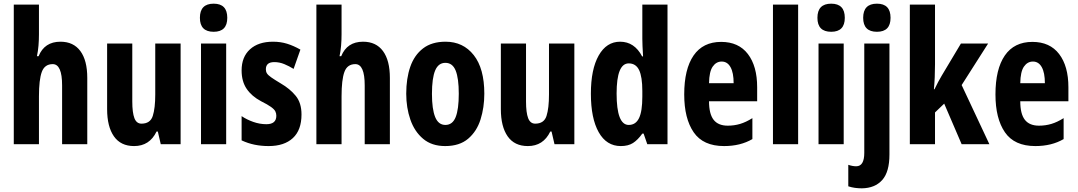

<svg xmlns="http://www.w3.org/2000/svg" viewBox="-20 -785 5866 1045"><path d="M192 -598Q192 -567 189.5 -537Q187 -507 181 -479H190Q222 -558 309 -558Q380 -558 417.5 -507Q455 -456 455 -361V0H318V-320Q318 -436 267 -436Q223 -436 207.5 -393.5Q192 -351 192 -261V0H55V-760H192Z M963 -548V0H855L839 -69H832Q794 10 710 10Q637 10 600 -43Q563 -96 563 -191V-548H700V-233Q700 -172 711.5 -142Q723 -112 750 -112Q798 -112 811.5 -154Q825 -196 825 -271V-548Z M1143 -765Q1217 -765 1217 -688Q1217 -612 1143 -612Q1068 -612 1068 -688Q1068 -765 1143 -765ZM1211 -548V0H1074V-548Z M1621 -162Q1621 -77 1574 -33.5Q1527 10 1442 10Q1402 10 1365.5 2.5Q1329 -5 1295 -21V-153Q1323 -134 1358.5 -121.5Q1394 -109 1430 -109Q1484 -109 1484 -155Q1484 -168 1478.5 -179Q1473 -190 1455 -203Q1437 -216 1401 -234Q1350 -261 1322.5 -301.5Q1295 -342 1295 -402Q1295 -475 1340.5 -516.5Q1386 -558 1466 -558Q1507 -558 1542.5 -547Q1578 -536 1615 -515L1578 -410Q1554 -425 1527.5 -436Q1501 -447 1473 -447Q1427 -447 1427 -408Q1427 -395 1433 -385.5Q1439 -376 1456 -364Q1473 -352 1508 -331Q1558 -302 1589.5 -263.5Q1621 -225 1621 -162Z M1839 -598Q1839 -567 1836.5 -537Q1834 -507 1828 -479H1837Q1869 -558 1956 -558Q2027 -558 2064.5 -507Q2102 -456 2102 -361V0H1965V-320Q1965 -436 1914 -436Q1870 -436 1854.5 -393.5Q1839 -351 1839 -261V0H1702V-760H1839Z M2616 -275Q2616 -200 2595.5 -135Q2575 -70 2528 -30Q2481 10 2403 10Q2330 10 2283 -29.5Q2236 -69 2213.5 -134Q2191 -199 2191 -275Q2191 -358 2213 -421.5Q2235 -485 2282.5 -521.5Q2330 -558 2405 -558Q2501 -558 2558.5 -485Q2616 -412 2616 -275ZM2331 -274Q2331 -191 2348.5 -148Q2366 -105 2404 -105Q2443 -105 2460 -147.5Q2477 -190 2477 -275Q2477 -359 2460 -401Q2443 -443 2404 -443Q2366 -443 2348.5 -401.5Q2331 -360 2331 -274Z M3106 -548V0H2998L2982 -69H2975Q2937 10 2853 10Q2780 10 2743 -43Q2706 -96 2706 -191V-548H2843V-233Q2843 -172 2854.5 -142Q2866 -112 2893 -112Q2941 -112 2954.5 -154Q2968 -196 2968 -271V-548Z M3359 10Q3281 10 3238.5 -65.5Q3196 -141 3196 -275Q3196 -408 3238.5 -483Q3281 -558 3355 -558Q3433 -558 3475 -478H3480Q3478 -510 3477 -534Q3476 -558 3476 -574V-760H3613V0H3503L3483 -58H3476Q3451 -23 3425 -6.5Q3399 10 3359 10ZM3402 -105Q3440 -105 3458 -142Q3476 -179 3476 -259V-290Q3476 -367 3458.5 -403.5Q3441 -440 3402 -440Q3336 -440 3336 -276Q3336 -105 3402 -105Z M3905 -557Q4000 -557 4050.5 -491Q4101 -425 4101 -310V-234H3839Q3839 -165 3864 -133Q3889 -101 3941 -101Q3976 -101 4008 -110.5Q4040 -120 4075 -142V-28Q4010 10 3921 10Q3807 10 3755.5 -65Q3704 -140 3704 -271Q3704 -409 3755 -483Q3806 -557 3905 -557ZM3908 -450Q3878 -450 3859 -422.5Q3840 -395 3839 -332H3973Q3973 -389 3956 -419.5Q3939 -450 3908 -450Z M4324 0H4187V-760H4324Z M4504 -765Q4578 -765 4578 -688Q4578 -612 4504 -612Q4429 -612 4429 -688Q4429 -765 4504 -765ZM4572 -548V0H4435V-548Z M4678 -688Q4678 -765 4753 -765Q4827 -765 4827 -688Q4827 -612 4753 -612Q4678 -612 4678 -688ZM4671 240Q4652 240 4633.5 237.5Q4615 235 4597 229V112Q4620 120 4640 120Q4684 120 4684 47V-548H4821V56Q4821 151 4781.5 195Q4742 239 4671 240Z M5069 -435Q5069 -363 5063 -299H5066Q5076 -320 5086.5 -339.5Q5097 -359 5106 -374L5210 -548H5358L5214 -322L5365 0H5214L5119 -221L5069 -173V0H4932V-760H5069Z M5599 -557Q5694 -557 5744.5 -491Q5795 -425 5795 -310V-234H5533Q5533 -165 5558 -133Q5583 -101 5635 -101Q5670 -101 5702 -110.5Q5734 -120 5769 -142V-28Q5704 10 5615 10Q5501 10 5449.5 -65Q5398 -140 5398 -271Q5398 -409 5449 -483Q5500 -557 5599 -557ZM5602 -450Q5572 -450 5553 -422.5Q5534 -395 5533 -332H5667Q5667 -389 5650 -419.5Q5633 -450 5602 -450Z"/></svg>

Font: Noto Sans Bengali ExtraCondensed
Style: Bold
Weight: 700
Width: 2
Designer: Joana Ranito - Universal Thirst; Jelle Bosma - Monotype Design Team
Foundry: Universal Thirst ehf.
Version: Version 3.000; ttfautohint (v1.8.4.7-5d5b)